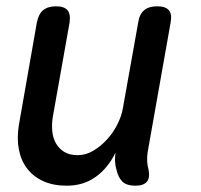

<svg xmlns="http://www.w3.org/2000/svg" viewBox="-20 -580 640 610"><path d="M410 10Q383 10 369.5 -2.5Q356 -15 350 -41Q346 -54 345.5 -68Q345 -82 347 -95Q323 -46 284 -18Q245 10 192 10Q150 10 118.5 -4Q87 -18 67 -43.5Q47 -69 40 -104.5Q33 -140 40 -183L97 -508Q102 -535 117 -547.5Q132 -560 158 -560Q184 -560 194.5 -547.5Q205 -535 201 -508L148 -210Q144 -186 146 -164Q148 -142 157.5 -125Q167 -108 184 -97.5Q201 -87 227 -87Q253 -87 277 -101.5Q301 -116 320.5 -137.5Q340 -159 353 -185Q366 -211 370 -234L419 -508Q423 -535 438 -547.5Q453 -560 479 -560Q506 -560 516.5 -547.5Q527 -535 522 -508L449 -96Q447 -82 447.5 -68.5Q448 -55 452 -41Q457 -15 446.5 -2.5Q436 10 410 10Z"/></svg>

Font: Maple Mono Medium
Style: Italic
Weight: 500
Italic angle: -10°
Monospace: yes
Designer: subframe7536
Version: Version 7.000